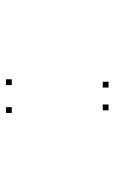

<svg xmlns="http://www.w3.org/2000/svg" viewBox="113 -894 393 660"><g transform="rotate(-90 310.0 -563.5)"><path d="M368 -720V-740H348V-720ZM272.2 -720V-740H252.2V-720ZM281.3 -387.3V-407.3H261.3V-387.3ZM359.5 -387.3V-407.3H339.5V-387.3Z"/></g></svg>

Font: Monaspace Xenon Dots Var
Style: Regular
Weight: 400
Designer: Riley Cran and the Lettermatic Team
Version: Version 1.100 (Monaspace Xenon Dots)